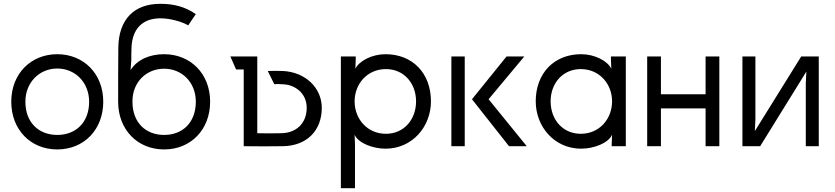

<svg xmlns="http://www.w3.org/2000/svg" viewBox="-20 -766 4375 1006"><path d="M280 -407C373 -407 447 -335 447 -233C447 -124 377 -59 280 -59C183 -59 113 -124 113 -233C113 -335 187 -407 280 -407ZM39 -233C39 -88 139 17 280 17C421 17 521 -88 521 -233C521 -381 417 -482 280 -482C143 -482 39 -381 39 -233Z M840 -406C933 -406 1006 -335 1006 -233C1006 -124 937 -59 840 -59C743 -59 674 -124 674 -233V-235C674 -336 747 -406 840 -406ZM599 -233C599 -88 699 17 840 17C981 17 1081 -88 1081 -233C1081 -381 977 -482 840 -482C767 -482 701 -456 664 -399L668 -452C668 -474 668 -495 669 -517C673 -615 727 -670 820 -670C871 -670 933 -653 966 -633L1006 -692C952 -729 895 -746 820 -746C683 -746 602 -665 600 -517C599 -423 599 -329 599 -235Z M1328 -68V-470H1187L1217 -402H1257V0C1337 1 1383 1 1463 0C1586 -2 1666 -80 1666 -201C1666 -306 1580 -388 1463 -394C1434 -395 1411 -395 1383 -394L1417 -325C1435 -326 1440 -326 1468 -324C1522 -321 1587 -281 1587 -201C1587 -118 1530 -69 1454 -68C1403 -67 1378 -67 1328 -68Z M2002 -65C1904 -65 1838 -143 1838 -235C1838 -326 1904 -404 2002 -404C2097 -404 2160 -329 2160 -235C2160 -140 2097 -65 2002 -65ZM1766 220H1840V-8L1838 -60C1858 -15 1935 13 2000 13C2141 13 2238 -103 2238 -235C2238 -382 2142 -482 2000 -482C1929 -482 1862 -447 1842 -406L1844 -458V-470H1766Z M2345 -470V0H2415V-470ZM2453 -246 2647 0H2740L2540 -246L2727 -470H2634Z M3023 -65C2928 -65 2865 -140 2865 -235C2865 -329 2928 -404 3023 -404C3121 -404 3187 -326 3187 -235C3187 -143 3121 -65 3023 -65ZM2787 -235C2787 -103 2884 13 3025 13C3090 13 3167 -15 3187 -60L3185 -8V0H3259V-470H3181V-458L3183 -406C3163 -447 3096 -482 3025 -482C2883 -482 2787 -382 2787 -235Z M3749 -470H3677V-272H3443V-470H3371V0H3443V-198H3677V0H3749Z M4270 -470H4178L3935 -79L3938 -140V-470H3870V0H3963L4205 -391L4202 -330V0H4270Z"/></svg>

Font: Kreadon Medium
Style: Regular
Weight: 500
Designer: kohakuno
Foundry: StudioGnu
Version: Version 1.000;Glyphs 3.1.2 (3151)